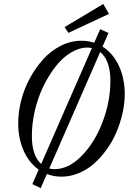

<svg xmlns="http://www.w3.org/2000/svg" viewBox="-20 -883 653 974"><path d="M327.1 -716.3 307.6 -745.6 503.9 -862.8 532.7 -812.5ZM186.5 71.3 144 50.8 176.3 -22.5Q126.5 -57.6 99.4 -119.9Q72.3 -182.1 72.3 -256.8Q72.3 -314 87.6 -374Q103 -434.1 132.3 -487.5Q161.6 -541 200.2 -583.5Q238.8 -626 289.1 -651.1Q339.4 -676.3 393.1 -676.3Q427.7 -676.3 458 -666L488.3 -734.9L530.3 -715.8L500 -646.5Q553.7 -612.8 583.3 -548.6Q612.8 -484.4 612.8 -406.2Q612.8 -358.4 601.6 -308.6Q590.3 -258.8 570.6 -212.4Q550.8 -166 521.2 -124.8Q491.7 -83.5 457 -53Q422.4 -22.5 379.4 -4.6Q336.4 13.2 292 13.2Q253.4 13.2 217.8 0ZM141.6 -193.4Q141.6 -94.2 189 -51.3L446.3 -639.2Q434.1 -641.6 423.8 -641.6Q381.3 -641.6 339.1 -616Q296.9 -590.3 262 -545.7Q227.1 -501 199.7 -444.6Q172.4 -388.2 157 -322.5Q141.6 -256.8 141.6 -193.4ZM257.3 -24.9Q327.6 -24.9 393.8 -91.8Q460 -158.7 500 -262.9Q540 -367.2 540 -473.1Q540 -576.7 488.3 -619.1L230 -28.3Q243.2 -24.9 257.3 -24.9Z"/></svg>

Font: Elstob 18pt
Style: Italic
Weight: 400
Italic angle: -20°
Designer: Peter S. Baker
Version: Version 1.015